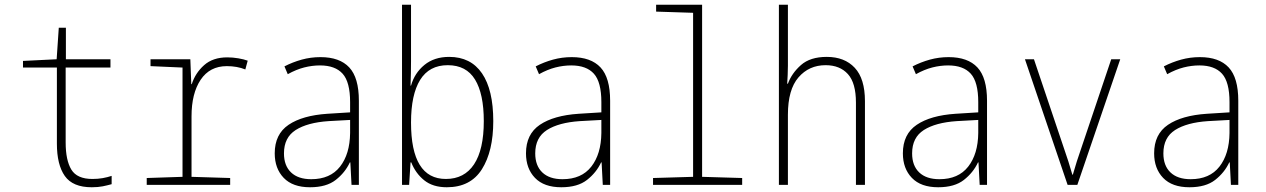

<svg xmlns="http://www.w3.org/2000/svg" viewBox="-20 -780 5340 810"><path d="M367 10Q287 10 253.5 -37.5Q220 -85 220 -174V-495H77V-523L219 -530L228 -663H258V-530H446V-495H257V-179Q257 -104 281 -64.5Q305 -25 370 -25Q393 -25 413 -28.5Q433 -32 451 -38V-3Q433 2 413.5 6Q394 10 367 10Z M599 0V-29L750 -34V-495L615 -501V-530H783L787 -425H789Q804 -472 841 -505Q878 -538 939 -538Q962 -538 985.5 -534Q1009 -530 1025 -524L1015 -487Q980 -501 937 -501Q865 -501 826.5 -443.5Q788 -386 788 -289V-34L951 -29V0Z M1288 10Q1215 10 1177 -29.5Q1139 -69 1139 -133Q1139 -214 1197.5 -253.5Q1256 -293 1361 -300L1457 -306V-349Q1457 -434 1425.5 -469Q1394 -504 1330 -504Q1297 -504 1263.5 -495.5Q1230 -487 1194 -467L1180 -500Q1215 -518 1253 -528.5Q1291 -539 1332 -539Q1413 -539 1453.5 -495.5Q1494 -452 1494 -355V0H1463L1458 -95H1456Q1436 -52 1396.5 -21Q1357 10 1288 10ZM1293 -24Q1373 -24 1414.5 -77Q1456 -130 1457 -219V-274L1366 -269Q1277 -263 1227.5 -231.5Q1178 -200 1178 -133Q1178 -81 1208 -52.5Q1238 -24 1293 -24Z M1865 10Q1806 10 1769.5 -19.5Q1733 -49 1715 -95H1712L1706 0H1676V-760H1714V-523Q1714 -500 1713.5 -471.5Q1713 -443 1712 -419H1714Q1729 -472 1770.5 -506Q1812 -540 1875 -540Q1966 -540 2013.5 -470.5Q2061 -401 2061 -269Q2061 -142 2013 -66Q1965 10 1865 10ZM1861 -25Q1939 -25 1980 -87Q2021 -149 2021 -269Q2021 -384 1984 -444.5Q1947 -505 1869 -505Q1791 -505 1752.5 -443Q1714 -381 1714 -263Q1714 -25 1861 -25Z M2348 10Q2275 10 2237 -29.5Q2199 -69 2199 -133Q2199 -214 2257.5 -253.5Q2316 -293 2421 -300L2517 -306V-349Q2517 -434 2485.5 -469Q2454 -504 2390 -504Q2357 -504 2323.5 -495.5Q2290 -487 2254 -467L2240 -500Q2275 -518 2313 -528.5Q2351 -539 2392 -539Q2473 -539 2513.5 -495.5Q2554 -452 2554 -355V0H2523L2518 -95H2516Q2496 -52 2456.5 -21Q2417 10 2348 10ZM2353 -24Q2433 -24 2474.5 -77Q2516 -130 2517 -219V-274L2426 -269Q2337 -263 2287.5 -231.5Q2238 -200 2238 -133Q2238 -81 2268 -52.5Q2298 -24 2353 -24Z M2735 0V-29L2904 -34V-726L2748 -731V-760H2942V-34L3111 -29V0Z M3266 0V-760H3304V-503Q3304 -481 3303 -463.5Q3302 -446 3301 -427H3304Q3320 -471 3359 -505.5Q3398 -540 3468 -540Q3543 -540 3586 -494Q3629 -448 3629 -353V0H3591V-347Q3591 -430 3557 -467.5Q3523 -505 3463 -505Q3393 -505 3348.5 -453.5Q3304 -402 3304 -296V0Z M3938 10Q3865 10 3827 -29.5Q3789 -69 3789 -133Q3789 -214 3847.5 -253.5Q3906 -293 4011 -300L4107 -306V-349Q4107 -434 4075.5 -469Q4044 -504 3980 -504Q3947 -504 3913.5 -495.5Q3880 -487 3844 -467L3830 -500Q3865 -518 3903 -528.5Q3941 -539 3982 -539Q4063 -539 4103.5 -495.5Q4144 -452 4144 -355V0H4113L4108 -95H4106Q4086 -52 4046.5 -21Q4007 10 3938 10ZM3943 -24Q4023 -24 4064.5 -77Q4106 -130 4107 -219V-274L4016 -269Q3927 -263 3877.5 -231.5Q3828 -200 3828 -133Q3828 -81 3858 -52.5Q3888 -24 3943 -24Z M4484 0 4304 -530H4342L4467 -159Q4478 -128 4487 -99.5Q4496 -71 4504 -43H4506Q4514 -71 4523 -99.5Q4532 -128 4543 -159L4668 -530H4706L4525 0Z M4998 10Q4925 10 4887 -29.5Q4849 -69 4849 -133Q4849 -214 4907.5 -253.5Q4966 -293 5071 -300L5167 -306V-349Q5167 -434 5135.5 -469Q5104 -504 5040 -504Q5007 -504 4973.5 -495.5Q4940 -487 4904 -467L4890 -500Q4925 -518 4963 -528.5Q5001 -539 5042 -539Q5123 -539 5163.5 -495.5Q5204 -452 5204 -355V0H5173L5168 -95H5166Q5146 -52 5106.5 -21Q5067 10 4998 10ZM5003 -24Q5083 -24 5124.5 -77Q5166 -130 5167 -219V-274L5076 -269Q4987 -263 4937.5 -231.5Q4888 -200 4888 -133Q4888 -81 4918 -52.5Q4948 -24 5003 -24Z"/></svg>

Font: Noto Sans Mono Condensed ExtraLight
Style: Regular
Weight: 200
Width: 3
Designer: Monotype Design Team
Foundry: Monotype Imaging Inc.
Version: Version 2.014; ttfautohint (v1.8.4.7-5d5b)